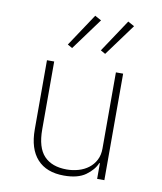

<svg xmlns="http://www.w3.org/2000/svg" viewBox="-86 -834 772 916"><g transform="rotate(10 300.0 -376.5)"><path d="M445 -76H442Q428 -42 390.5 -15Q353 12 286 12Q201 12 156 -37.5Q111 -87 111 -181V-516H146V-187Q146 -99 184 -59Q222 -19 294 -19Q323 -19 350.5 -27Q378 -35 399 -51Q420 -67 432.5 -91Q445 -115 445 -147V-516H480V0H445ZM219 -594 196 -607 301 -765 332 -748ZM379 -594 356 -607 461 -765 492 -748Z"/></g></svg>

Font: IBM Plex Mono ExtraLight
Style: Regular
Weight: 200
Monospace: yes
Designer: Mike Abbink, Paul van der Laan, Pieter van Rosmalen
Foundry: Bold Monday
Version: Version 2.3